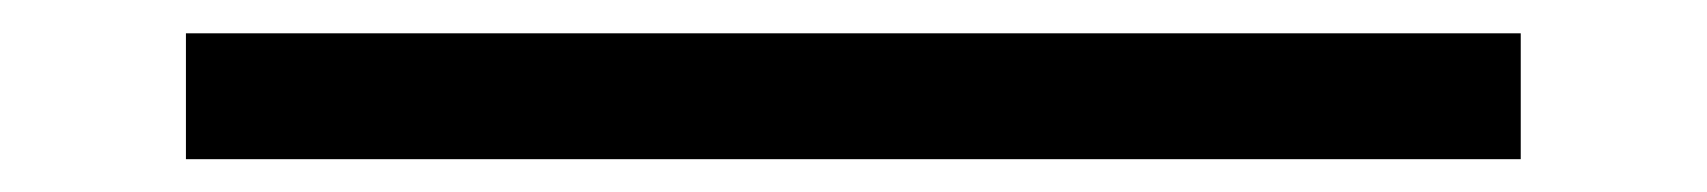

<svg xmlns="http://www.w3.org/2000/svg" viewBox="-20 -419 1040 117"><path d="M93.3 -322V-398.7H906.7V-322Z"/></svg>

Font: M PLUS 2 Thin
Style: Regular
Weight: 100
Designer: Coji Morishita
Foundry: UNDERFOREST DESIGN
Version: Version 1.001